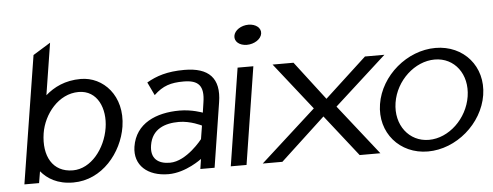

<svg xmlns="http://www.w3.org/2000/svg" viewBox="-46 -760 2275 886"><g transform="rotate(-5 1091.5 -316.5)"><path d="M35 0H103L112 -54C141 -19 187 11 261 11C395 11 490 -107 509 -226C531 -368 440 -462 336 -462C263 -462 211 -435 172 -401L210 -641L129 -591ZM144 -227C158 -315 228 -403 321 -403C409 -403 445 -315 431 -227C416 -132 348 -45 264 -45C170 -45 128 -123 144 -227Z M556 -129C543 -44 605 11 702 11C783 11 857 -46 857 -46L850 0H916L963 -299C981 -410 929 -462 816 -462C736 -462 686 -445 641 -419L670 -358C712 -398 749 -409 808 -409C877 -409 903 -381 891 -305L884 -258C884 -258 835 -277 778 -277C669 -277 573 -236 556 -129ZM633 -129C645 -204 706 -225 770 -225C824 -225 875 -199 875 -199L865 -137C865 -137 791 -41 713 -41C658 -41 623 -68 633 -129Z M1060 -598C1056 -572 1080 -552 1114 -552C1148 -552 1180 -572 1184 -598C1188 -624 1163 -644 1129 -644C1095 -644 1064 -624 1060 -598ZM991 0H1064L1135 -451H1062Z M1139 0H1230L1437 -192L1588 0H1684L1501 -232L1742 -451H1652L1458 -272L1321 -451H1224L1396 -233Z M1702 -226C1681 -95 1773 11 1904 11C2035 11 2159 -95 2180 -226C2201 -357 2110 -462 1979 -462C1848 -462 1723 -357 1702 -226ZM1774 -226C1790 -328 1879 -409 1971 -409C2063 -409 2124 -328 2108 -226C2092 -124 2005 -42 1913 -42C1821 -42 1758 -124 1774 -226Z"/></g></svg>

Font: Charger Sport
Style: DfObl
Weight: 400
Designer: Jasper
Foundry: Cannot Into Space Fonts
Version: Version 1.1